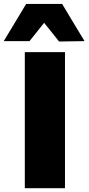

<svg xmlns="http://www.w3.org/2000/svg" viewBox="-68 -986 464 1006"><path d="M62 0Q62 -56.5 62 -109.8Q62 -163 62 -230.5V-474Q62 -544.5 62 -599.8Q62 -655 62 -713H272.5Q272.5 -655 272.5 -599.8Q272.5 -544.5 272.5 -474V-230.5Q272.5 -163 272.5 -109.8Q272.5 -56.5 272.5 0ZM241.5 -768.5Q216.5 -800 191.5 -831.2Q166.5 -862.5 140.5 -894.5H185.5Q160.5 -863 135.8 -832Q111 -801 86.5 -770.5H-48.5Q-19.5 -818.5 10 -867.2Q39.5 -916 69 -965.5H257.5Q287 -916 316.5 -867.2Q346 -818.5 375 -770.5Z"/></svg>

Font: Commissioner Thin ExtraBold
Style: Regular
Weight: 800
Version: Version 1.000